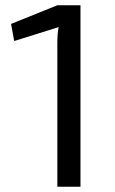

<svg xmlns="http://www.w3.org/2000/svg" viewBox="-20 -710 438 730"><path d="M286 0H198V-547Q198 -582 203 -607L34 -554L22 -619L198 -690H286Z"/></svg>

Font: Exo 2.0
Style: Regular
Weight: 400
Designer: Natanael Gama
Version: Version 1.001;PS 001.001;hotconv 1.0.70;makeotf.lib2.5.58329